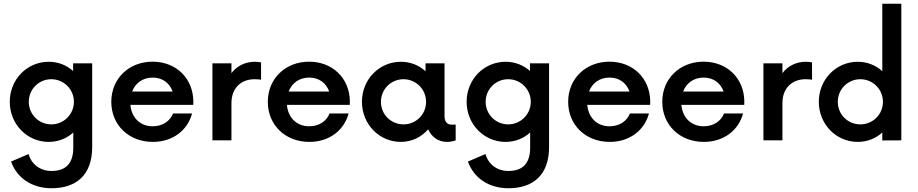

<svg xmlns="http://www.w3.org/2000/svg" viewBox="-20 -750 4906 1026"><path d="M370.6 -411.6V-370.6C336.4 -401.4 291.5 -419.9 240.2 -419.9C124.5 -419.9 32.2 -325.7 32.2 -206.1C32.2 -86.4 124.5 8.3 240.2 8.3C292 8.3 337.4 -10.7 371.6 -42V38.6C371.6 132.3 323.2 163.6 254.9 163.6C194.3 163.6 147.9 127.4 132.8 73.2L39.1 113.3C69.8 199.7 148.9 255.9 255.4 255.9C385.3 255.9 472.7 187.5 472.7 35.2V-411.6ZM254.4 -85.4C187 -85.4 133.8 -139.2 133.8 -206.1C133.8 -272.9 187 -326.7 254.4 -326.7C320.8 -326.7 375 -272.9 375 -206.1C375 -139.2 320.8 -85.4 254.4 -85.4Z M1013.2 -208.5C1011.7 -332 920.9 -420.4 795.4 -420.4C668.9 -420.4 574.7 -330.1 574.7 -206.1C574.7 -82 668 8.3 796.9 8.3C904.3 8.3 982.9 -54.7 1006.3 -143.6H904.8C888.2 -102.1 848.1 -75.2 795.9 -75.2C728 -75.2 682.6 -122.1 676.8 -189.5H1012.7ZM795.9 -335.4C848.6 -335.4 885.7 -306.6 902.8 -260.7H686C703.1 -305.7 742.2 -335.4 795.9 -335.4Z M1115.2 0H1216.8V-199.2C1216.8 -280.8 1270 -326.7 1339.8 -326.7C1352.1 -326.7 1364.3 -325.7 1375 -324.2V-416.5C1365.2 -418.9 1354.5 -419.9 1342.3 -419.9C1291 -419.9 1247.1 -398.4 1216.8 -359.4V-411.6H1115.2Z M1849.6 -208.5C1848.1 -332 1757.3 -420.4 1631.8 -420.4C1505.4 -420.4 1411.1 -330.1 1411.1 -206.1C1411.1 -82 1504.4 8.3 1633.3 8.3C1740.7 8.3 1819.3 -54.7 1842.8 -143.6H1741.2C1724.6 -102.1 1684.6 -75.2 1632.3 -75.2C1564.5 -75.2 1519 -122.1 1513.2 -189.5H1849.1ZM1632.3 -335.4C1685.1 -335.4 1722.2 -306.6 1739.3 -260.7H1522.5C1539.6 -305.7 1578.6 -335.4 1632.3 -335.4Z M2393.6 -84C2374.5 -84 2355.5 -93.8 2355.5 -129.9V-411.6H2253.9V-369.1C2219.7 -400.9 2174.3 -419.9 2122.1 -419.9C2006.3 -419.9 1914.1 -325.2 1914.1 -206.1C1914.1 -86.4 2006.3 8.3 2122.1 8.3C2181.6 8.3 2232.4 -18.1 2268.1 -59.1C2286.6 -17.1 2322.8 8.3 2369.1 8.3C2383.3 8.3 2398.9 5.9 2415 0V-84ZM2136.2 -85.4C2069.3 -85.4 2015.6 -138.2 2015.6 -206.1C2015.6 -272.9 2069.3 -326.7 2136.2 -326.7C2203.1 -326.7 2256.8 -272.9 2256.8 -206.1C2256.8 -138.2 2203.1 -85.4 2136.2 -85.4Z M2812 -411.6V-370.6C2777.8 -401.4 2732.9 -419.9 2681.6 -419.9C2565.9 -419.9 2473.6 -325.7 2473.6 -206.1C2473.6 -86.4 2565.9 8.3 2681.6 8.3C2733.4 8.3 2778.8 -10.7 2813 -42V38.6C2813 132.3 2764.6 163.6 2696.3 163.6C2635.7 163.6 2589.4 127.4 2574.2 73.2L2480.5 113.3C2511.2 199.7 2590.3 255.9 2696.8 255.9C2826.7 255.9 2914.1 187.5 2914.1 35.2V-411.6ZM2695.8 -85.4C2628.4 -85.4 2575.2 -139.2 2575.2 -206.1C2575.2 -272.9 2628.4 -326.7 2695.8 -326.7C2762.2 -326.7 2816.4 -272.9 2816.4 -206.1C2816.4 -139.2 2762.2 -85.4 2695.8 -85.4Z M3454.6 -208.5C3453.1 -332 3362.3 -420.4 3236.8 -420.4C3110.4 -420.4 3016.1 -330.1 3016.1 -206.1C3016.1 -82 3109.4 8.3 3238.3 8.3C3345.7 8.3 3424.3 -54.7 3447.8 -143.6H3346.2C3329.6 -102.1 3289.6 -75.2 3237.3 -75.2C3169.4 -75.2 3124 -122.1 3118.2 -189.5H3454.1ZM3237.3 -335.4C3290 -335.4 3327.1 -306.6 3344.2 -260.7H3127.4C3144.5 -305.7 3183.6 -335.4 3237.3 -335.4Z M3957.5 -208.5C3956.1 -332 3865.2 -420.4 3739.7 -420.4C3613.3 -420.4 3519 -330.1 3519 -206.1C3519 -82 3612.3 8.3 3741.2 8.3C3848.6 8.3 3927.2 -54.7 3950.7 -143.6H3849.1C3832.5 -102.1 3792.5 -75.2 3740.2 -75.2C3672.4 -75.2 3627 -122.1 3621.1 -189.5H3957ZM3740.2 -335.4C3793 -335.4 3830.1 -306.6 3847.2 -260.7H3630.4C3647.5 -305.7 3686.5 -335.4 3740.2 -335.4Z M4059.6 0H4161.1V-199.2C4161.1 -280.8 4214.4 -326.7 4284.2 -326.7C4296.4 -326.7 4308.6 -325.7 4319.3 -324.2V-416.5C4309.6 -418.9 4298.8 -419.9 4286.6 -419.9C4235.4 -419.9 4191.4 -398.4 4161.1 -359.4V-411.6H4059.6Z M4694.8 -730V-369.6C4660.6 -400.9 4615.2 -419.9 4563.5 -419.9C4447.8 -419.9 4355.5 -325.2 4355.5 -206.1C4355.5 -86.4 4447.8 8.3 4563.5 8.3C4615.2 8.3 4660.6 -10.7 4694.8 -42V0.5L4796.4 0V-730ZM4577.6 -85.4C4510.3 -85.4 4457 -138.2 4457 -206.1C4457 -272.9 4510.3 -326.7 4577.6 -326.7C4644 -326.7 4698.2 -272.9 4698.2 -206.1C4698.2 -138.2 4644 -85.4 4577.6 -85.4Z"/></svg>

Font: Now SemiBold
Style: Regular
Weight: 600
Designer: Alfredo Marco Pradil
Foundry: Alfredo Marco Pradil
Version: Version 1.200;hotconv 1.0.109;makeotfexe 2.5.65596